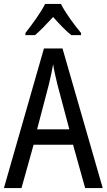

<svg xmlns="http://www.w3.org/2000/svg" viewBox="-20 -963 547 983"><path d="M292 -943H211C190 -900 146 -840 110 -794V-783H159C187 -806 219 -841 252 -876C283 -841 314 -808 345 -783H395V-794C360 -836 314 -898 292 -943ZM416 0H506L300 -715H205L0 0H90L152 -222H354ZM274 -530 335 -301H170L230 -530C238 -562 246 -600 252 -634C256 -605 267 -560 274 -530Z"/></svg>

Font: Noto Sans Arabic UI Cn
Style: Regular
Weight: 400
Width: 3
Designer: Monotype Design Team, Nadine Chahine and Nizar Qandah
Foundry: Monotype Imaging Inc.
Version: Version 2.010